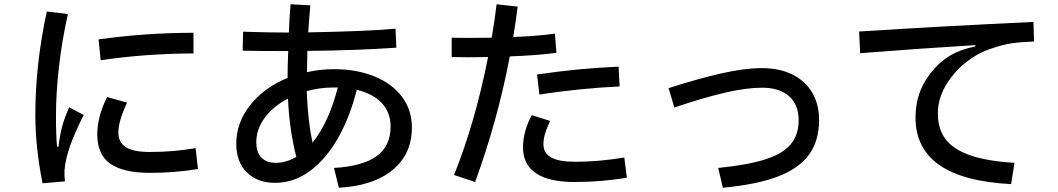

<svg xmlns="http://www.w3.org/2000/svg" viewBox="-20 -836 4970 902"><path d="M180 25Q146 -144 146 -295Q146 -535 200 -782L299 -770Q271 -646 257 -522Q243 -398 243 -294Q243 -197 248 -147H255Q260 -195 271 -238Q282 -281 305 -332L373 -296Q327 -203 307 -144Q287 -85 283 -35Q282 -12 285 16ZM443 -651Q667 -682 889 -682V-585Q662 -584 453 -553ZM483 -380 577 -354Q536 -267 536 -214Q536 -167 571.5 -144.5Q607 -122 684 -122Q794 -122 899 -140L910 -42Q804 -24 684 -24Q559 -24 498 -67Q437 -110 437 -204Q437 -288 483 -380Z M1915 -237Q1915 -112 1824.5 -37.5Q1734 37 1572 46L1549 -47Q1684 -55 1749.5 -102.5Q1815 -150 1815 -241Q1815 -308 1773.5 -352Q1732 -396 1656 -414Q1624 -286 1568 -187.5Q1512 -89 1436.5 -33Q1361 23 1272 23Q1190 23 1140 -26Q1090 -75 1090 -160Q1090 -260 1155.5 -342.5Q1221 -425 1331 -470Q1331 -530 1334 -596Q1190 -596 1120 -598L1122 -687Q1248 -683 1337 -683Q1339 -740 1345 -816L1438 -811Q1434 -771 1428 -684Q1679 -688 1838 -701L1842 -612Q1656 -599 1424 -597Q1422 -527 1422 -497Q1484 -511 1550 -511Q1655 -511 1738 -477.5Q1821 -444 1868 -382Q1915 -320 1915 -237ZM1567 -425H1547Q1483 -425 1421 -408Q1426 -271 1448 -166Q1524 -259 1567 -425ZM1275 -71Q1324 -71 1372 -99Q1339 -229 1333 -373Q1264 -337 1224 -283Q1184 -229 1184 -168Q1184 -121 1208 -96Q1232 -71 1275 -71Z M2594 -588Q2507 -576 2375 -571Q2317 -267 2212 19L2113 -14Q2212 -260 2273 -568L2182 -567L2102 -568V-659Q2128 -658 2189 -658Q2255 -658 2290 -659Q2305 -746 2313 -816L2412 -805Q2403 -732 2391 -662Q2509 -667 2587 -678ZM2503 -486Q2606 -501 2693.5 -509.5Q2781 -518 2886 -523L2891 -430Q2705 -421 2514 -392ZM2925 -1Q2805 19 2679 19Q2558 19 2497.5 -22.5Q2437 -64 2437 -143Q2437 -218 2478 -295L2564 -268Q2548 -232 2540.5 -207Q2533 -182 2533 -159Q2533 -117 2569 -96.5Q2605 -76 2682 -76Q2793 -76 2913 -96Z M3354 -47Q3494 -61 3576 -87.5Q3658 -114 3695 -158.5Q3732 -203 3732 -272Q3732 -344 3687 -384Q3642 -424 3560 -424Q3487 -424 3387.5 -401Q3288 -378 3148 -331L3121 -422Q3265 -468 3372 -492Q3479 -516 3560 -516Q3642 -516 3702.5 -486Q3763 -456 3795.5 -401Q3828 -346 3828 -273Q3828 -175 3781 -110Q3734 -45 3635 -7Q3536 31 3376 46Z M4730 29Q4503 17 4392 -61.5Q4281 -140 4281 -284Q4281 -379 4325.5 -453.5Q4370 -528 4437 -571Q4489 -603 4562 -618V-624Q4296 -608 4021 -586L4016 -688Q4428 -714 4835 -733L4838 -641Q4777 -639 4733 -632.5Q4689 -626 4638 -608Q4574 -588 4516 -541.5Q4458 -495 4422 -432.5Q4386 -370 4386 -304Q4386 -231 4421.5 -183Q4457 -135 4536 -107Q4615 -79 4746 -71Z"/></svg>

Font: IBM Plex Sans JP Medium
Style: Regular
Weight: 500
Designer: Mike Abbink; Paul van der Laan; Pieter van Rosmalen; Wujin Sim; Yejin Wi; Jinhee Kim; Boomi Park; Yona Kim; Kichan Ma
Foundry: Sandoll Inc.
Version: Version 1.001